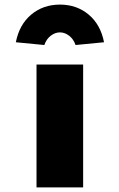

<svg xmlns="http://www.w3.org/2000/svg" viewBox="-20 -816 520 836"><path d="M139 0V-535H342V0ZM173 -620 49 -632Q64 -709 116 -752.5Q168 -796 241 -796Q314 -796 366 -752.5Q418 -709 433 -632L309 -620Q300 -646 281 -660.5Q262 -675 241 -675Q220 -675 201 -660.5Q182 -646 173 -620Z"/></svg>

Font: Lexend Giga Black
Style: Regular
Weight: 900
Designer: Bonnie Shaver-Troup, Thomas Jockin
Foundry: Lexend
Version: Version 1.007